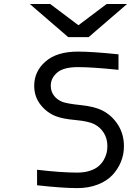

<svg xmlns="http://www.w3.org/2000/svg" viewBox="-20 -937 707 967"><path d="M323.6 -750 130.2 -916.7H233.1L375 -809.9L516.9 -916.7H619.8L426.4 -750ZM369.1 10.4Q294.3 10.4 166.7 -3.9V-82Q288.4 -67.7 369.1 -67.7Q404.3 -67.7 431.6 -76.5Q459 -85.3 475.6 -99.3Q492.2 -113.3 502.6 -131.5Q513 -149.7 516.9 -166.7Q520.8 -183.6 520.8 -200.5Q520.8 -238.9 502.9 -267.6Q485 -296.2 455.7 -311.2Q427.1 -326.2 360.7 -332.4Q294.3 -338.5 261.7 -351.6Q216.1 -369.1 184.2 -409.5Q152.3 -449.9 152.3 -505.2Q152.3 -577.5 209.3 -627.3Q266.3 -677.1 372.4 -677.1Q444.7 -677.1 576.8 -663.4V-585.3Q443.4 -599 372.4 -599Q300.1 -599 267.9 -571.3Q235.7 -543.6 235.7 -505.2Q235.7 -475.9 252 -455.1Q268.2 -434.2 293 -424.5Q317.7 -414.7 387.4 -407.6Q457 -400.4 496.1 -380.2Q544.3 -355.5 574.2 -308.3Q604.2 -261.1 604.2 -200.5Q604.2 -159.5 589.2 -122.4Q574.2 -85.3 546.2 -55.3Q518.2 -25.4 472.3 -7.5Q426.4 10.4 369.1 10.4Z"/></svg>

Font: Monoid
Style: Regular
Weight: 400
Width: 4
Monospace: yes
Designer: Andreas Larsen (@larsenwork)
Version: Version 0.61